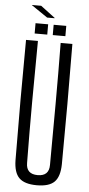

<svg xmlns="http://www.w3.org/2000/svg" viewBox="-65 -1034 499 1077"><g transform="rotate(5 184.5 -495.5)"><path d="M185 7Q116 7 85.5 -23Q55 -53 54 -123Q51 -461 54 -800H121Q119 -631 118.5 -456.5Q118 -282 120 -113Q120 -50 185 -50Q249 -50 249 -113Q250 -282 250.5 -456.5Q251 -631 249 -800H315Q318 -461 315 -123Q314 -53 284 -23Q254 7 185 7ZM201 -840V-898H272V-840ZM99 -840V-898H170V-840ZM70 -997V-998H122L203 -937V-935H161Z"/></g></svg>

Font: Big Shoulders Display
Style: Regular
Weight: 400
Designer: Patric King
Foundry: XO Type Co
Version: Version 1.000; ttfautohint (v1.8.2)